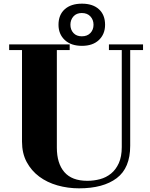

<svg xmlns="http://www.w3.org/2000/svg" viewBox="-20 -957 818 1047"><path d="M299 -822Q299 -876 333 -906.5Q367 -937 427 -937Q486 -937 519.5 -906.5Q553 -876 553 -822Q553 -771 519.5 -739Q486 -707 427 -707Q367 -707 333 -739Q299 -771 299 -822ZM490 -822Q490 -849 473 -867.5Q456 -886 426 -886Q397 -886 380.5 -867.5Q364 -849 364 -822Q364 -795 380.5 -777Q397 -759 426 -759Q456 -759 473 -777Q490 -795 490 -822ZM100 -684H30V-715H360V-684H290V-152Q290 -66 331 -18.5Q372 29 456 29Q492 29 525.5 20Q559 11 585.5 -10.5Q612 -32 628 -67.5Q644 -103 644 -155V-684H574V-715H760V-684H690V-162Q690 -41 616.5 14.5Q543 70 411 70Q350 70 293.5 54Q237 38 194 6Q151 -26 125.5 -73.5Q100 -121 100 -185Z"/></svg>

Font: Cafe24 ClassicType
Style: Regular
Weight: 400
Designer: Cafe24 thkim, hmlim, mnelim & 4IR
Foundry: Cafe24
Version: Version 1.000